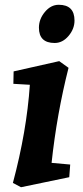

<svg xmlns="http://www.w3.org/2000/svg" viewBox="-20 -766 347 804"><path d="M228 -510 267 -482Q218 -289 196 -84L274 -77L270 -24L68 18L34 0Q92 -217 105 -411L36 -415L37 -467ZM226 -746Q292 -746 292 -680Q292 -645 267 -615.5Q242 -586 209 -586Q143 -586 143 -650Q143 -686 168 -716Q193 -746 226 -746Z"/></svg>

Font: Andada
Style: Bold Italic
Weight: 700
Italic angle: -8.29999°
Designer: Carolina Giovagnoli
Foundry: Carolina Giovagnoli
Version: Version 1.003